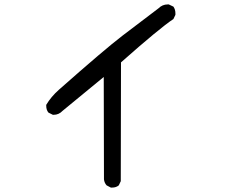

<svg xmlns="http://www.w3.org/2000/svg" viewBox="-20 -770 1040 868"><path d="M487 78H481L462 68Q452 57 450 41L449 -422L263 -269Q246 -251 223 -251H219L199 -261Q189 -273 189 -292V-296Q211 -333 246 -364Q454 -548 534 -609Q614 -670 696 -732Q714 -750 738 -750H743L764 -740Q773 -727 773 -710V-703L764 -684Q702 -643 527 -488L526 49L517 68Q505 78 487 78Z"/></svg>

Font: Xiaolai SC
Style: Regular
Weight: 400
Designer: Nozomi Seto 瀬戸のぞみ
Version: Version 3.11;December 4, 2020;FontCreator 13.0.0.2613 64-bit